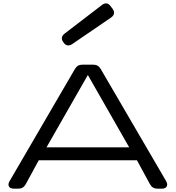

<svg xmlns="http://www.w3.org/2000/svg" viewBox="-20 -1141 1062 1161"><path d="M38.6 -46.9 432.6 -723.1Q440.9 -737.3 451.9 -743.7Q462.9 -750 479 -750H543Q559.1 -750 570.1 -743.7Q581.1 -737.3 589.4 -723.1L983.9 -46.9Q995.6 -26.4 988 -13.2Q980.5 0 957 0H933.1Q917 0 905.8 -6.6Q894.5 -13.2 886.7 -27.3L808.1 -171.9H214.4L135.7 -27.3Q127.9 -13.2 116.7 -6.6Q105.5 0 89.4 0H65.4Q42 0 34.2 -13.2Q26.4 -26.4 38.6 -46.9ZM761.2 -250 511.2 -687.5 261.2 -250ZM649.4 -1103 660.6 -1087.9Q671.9 -1072.3 669.2 -1058.6Q666.5 -1044.9 649.9 -1033.7L417.5 -875Q402.3 -864.7 389.2 -866.5Q376 -868.2 366.7 -880.9L361.3 -888.7Q352.1 -901.4 354.5 -914.3Q356.9 -927.2 371.6 -938.5L594.7 -1109.4Q610.4 -1122.1 624.3 -1120.4Q638.2 -1118.7 649.4 -1103Z"/></svg>

Font: Gyrochrome
Style: Regular
Weight: 400
Designer: David Moles
Foundry: David Moles
Version: Version 1.005;Glyphs 3.2.3 (3260)